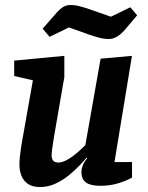

<svg xmlns="http://www.w3.org/2000/svg" viewBox="-20 -731 587 762"><path d="M139.3 11.3Q109.7 11.3 91.5 -0.8Q73.3 -12.9 65.2 -33.3Q57.1 -53.7 57.1 -77.8Q57.1 -89.6 58.8 -107.9Q60.6 -126.2 63.4 -144.3Q66.2 -162.5 68 -172.3L110.6 -412.3L36.3 -429.3V-490.4L235.3 -509.4V-425.3L194.2 -187.3Q193.2 -179 190.6 -164Q188 -149 186.4 -135.2Q184.7 -121.4 184.7 -114.8Q184.7 -101.4 190.9 -93.7Q197.2 -85.9 211.7 -85.9Q227.7 -85.9 248.1 -97.6Q268.4 -109.2 287.5 -125.8Q306.6 -142.4 318.8 -155.2L379.3 -498.1L503.7 -509.3L434.3 -87.7H504V-26.2Q481.3 -13.3 448.9 -3.5Q416.6 6.4 377.7 6.4Q339.5 6.4 321.3 -6.7Q303.1 -19.8 303.1 -48.9Q303.1 -58.4 307.9 -72.7Q312.7 -87 326.3 -103L323.3 -105Q313.5 -93.2 295.2 -73.9Q276.9 -54.6 252.8 -35Q228.7 -15.3 199.7 -2Q170.6 11.3 139.3 11.3ZM413.6 -576.2Q392 -576.2 372.2 -581.7Q352.3 -587.2 335.7 -593L253.6 -622.1L176.8 -584.7L149.3 -617.2L196.5 -671.2Q212.6 -690.6 226.9 -700.9Q241.1 -711.2 261.4 -711.2Q275.6 -711.2 290.7 -707.6Q305.7 -704.1 321.7 -699.1L420.3 -664.7L497.1 -702.1L524.3 -670.3L477.4 -614.8Q461.3 -595.7 444.9 -585.9Q428.6 -576.2 413.6 -576.2Z"/></svg>

Font: Faustina Light
Style: Italic
Weight: 300
Italic angle: -8°
Designer: Alfonso Garcia
Foundry: http://www.omnibus-type.com
Version: Version 1.200